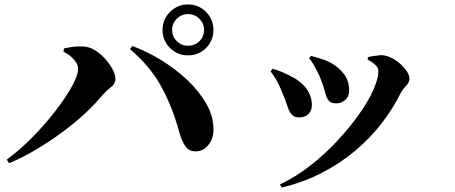

<svg xmlns="http://www.w3.org/2000/svg" viewBox="-20 -785 2040 860"><path d="M822 -537Q775 -537 741.5 -570Q708 -603 708 -651Q708 -698 741.5 -731.5Q775 -765 822 -765Q870 -765 903 -731.5Q936 -698 936 -651Q936 -603 903 -570Q870 -537 822 -537ZM10 -70Q59 -106 106 -151.5Q153 -197 193 -244.5Q233 -292 264 -337Q295 -382 312.5 -418.5Q330 -455 330 -476Q330 -491 321.5 -504.5Q313 -518 299 -530.5Q285 -543 264 -554L267 -568Q283 -572 306 -575Q329 -578 349 -577Q377 -577 403.5 -561Q430 -545 451 -521.5Q472 -498 484.5 -474Q497 -450 497 -431Q497 -410 477 -394.5Q457 -379 439 -359Q408 -321 362.5 -278.5Q317 -236 261 -194.5Q205 -153 144 -116.5Q83 -80 21 -54ZM860 -107Q826 -106 809.5 -131Q793 -156 782 -196Q753 -304 703 -396Q653 -488 562 -565L573 -579Q640 -554 704 -514.5Q768 -475 820 -425.5Q872 -376 903.5 -321.5Q935 -267 936 -211Q938 -184 928 -160.5Q918 -137 900.5 -122.5Q883 -108 860 -107ZM822 -580Q852 -580 873 -600.5Q894 -621 894 -651Q894 -680 873 -701Q852 -722 822 -722Q793 -722 772 -701Q751 -680 751 -651Q751 -621 772 -600.5Q793 -580 822 -580Z M1234 41Q1306 7 1371.5 -44.5Q1437 -96 1492 -155.5Q1547 -215 1588.5 -273.5Q1630 -332 1652.5 -383Q1675 -434 1675 -467Q1675 -481 1661.5 -494Q1648 -507 1627 -518L1628 -529Q1639 -532 1656 -534.5Q1673 -537 1686 -538Q1707 -538 1729.5 -527.5Q1752 -517 1771 -500.5Q1790 -484 1802 -466Q1814 -448 1814 -432Q1814 -416 1798.5 -400Q1783 -384 1774 -367Q1741 -300 1690.5 -234Q1640 -168 1572.5 -111Q1505 -54 1422 -11Q1339 32 1242 55ZM1319 -259Q1296 -259 1284.5 -274.5Q1273 -290 1265.5 -314.5Q1258 -339 1246 -366Q1233 -400 1219.5 -424Q1206 -448 1192 -465L1201 -477Q1224 -471 1245.5 -461.5Q1267 -452 1280 -445Q1326 -423 1351.5 -389Q1377 -355 1377 -314Q1377 -291 1362.5 -275Q1348 -259 1319 -259ZM1486 -322Q1461 -322 1451 -336Q1441 -350 1435.5 -374Q1430 -398 1417 -429Q1412 -444 1402.5 -462.5Q1393 -481 1383 -498.5Q1373 -516 1364 -523L1373 -535Q1397 -528 1417.5 -522Q1438 -516 1459 -505Q1498 -484 1521 -453Q1544 -422 1544 -380Q1544 -352 1526 -337Q1508 -322 1486 -322Z"/></svg>

Font: Noto Serif TC ExtraBold
Style: Regular
Weight: 800
Designer: Ryoko NISHIZUKA 西塚涼子 (kana & ideographs); Frank Grießhammer (Latin, Greek & Cyrillic); Wenlong ZHANG 张文龙 (bopomofo); San
Foundry: Adobe
Version: Version 2.002-H1;hotconv 1.1.0;makeotfexe 2.6.0